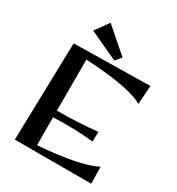

<svg xmlns="http://www.w3.org/2000/svg" viewBox="-214 -1062 1102 1195"><g transform="rotate(30 337.0 -464.0)"><path d="M500 -231Q477.5 -233.9 451.9 -235.8Q426.3 -237.8 399.9 -239Q373.5 -240.2 347.7 -240.7Q321.8 -241.2 298.8 -241.2Q276.9 -241.2 255.4 -240.5Q233.9 -239.7 211.9 -238.8Q211.9 -207.5 211.9 -181.2Q211.9 -154.8 211.9 -131.1Q211.9 -107.4 212.2 -85Q212.4 -62.5 212.9 -39.1Q239.7 -40.5 274.2 -43.9Q308.6 -47.4 346.2 -52Q383.8 -56.6 422.6 -63.2Q461.4 -69.8 498 -78.4Q534.7 -86.9 566.7 -97.7Q598.6 -108.4 622.1 -121.1L624 0H75.2L92.8 -702.1L639.2 -710.9L629.9 -576.2Q609.4 -589.8 577.4 -600.6Q545.4 -611.3 507.6 -619.6Q469.7 -627.9 428.2 -634Q386.7 -640.1 346.9 -644Q307.1 -647.9 272.2 -650.4Q237.3 -652.8 211.9 -653.8V-287.1H217.8Q251 -287.1 287.1 -288.1Q323.2 -289.1 360.1 -291Q397 -293 432.9 -295.7Q468.8 -298.3 502 -301.8ZM228 -927.7 400.4 -777.8 365.2 -735.8 158.2 -831.5Z"/></g></svg>

Font: Original Surfer
Style: Regular
Weight: 400
Designer: Astigmatic (AOETI)
Foundry: Astigmatic (AOETI)
Version: Version 1.001